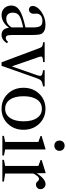

<svg xmlns="http://www.w3.org/2000/svg" viewBox="768 -1588 830 2405"><g transform="rotate(90 1182.5 -385.0)"><path d="M169 10Q116 10 82.5 -24Q49 -58 49 -112Q49 -177 110.5 -217Q172 -257 323 -289V-387Q323 -450 305 -476Q287 -502 243 -502Q200 -502 175 -481.5Q150 -461 150 -426Q150 -420 151 -408Q152 -396 152 -391Q152 -366 137.5 -349.5Q123 -333 100 -333Q80 -333 67 -346Q54 -359 54 -381Q54 -414 83.5 -449Q113 -484 162 -509Q222 -540 289 -540Q378 -540 405 -487Q418 -460 418 -356V-127Q418 -78 425.5 -60.5Q433 -43 455 -43Q481 -43 504 -72L521 -57Q478 10 417 10Q338 10 328 -80L325 -82Q296 -39 254 -14.5Q212 10 169 10ZM213 -49Q282 -49 323 -116V-260Q217 -239 177.5 -212Q138 -185 138 -133Q138 -93 157.5 -71Q177 -49 213 -49Z M804 10H760L581 -467Q572 -491 559 -499Q546 -507 509 -510V-530H757V-510Q716 -509 702 -503.5Q688 -498 688 -486Q688 -474 694 -456L809 -124H813L921 -434Q930 -461 930 -474Q930 -489 916.5 -496Q903 -503 859 -510V-530H1062V-510Q1009 -501 991.5 -486.5Q974 -472 960 -433Z M1154 -461.5Q1229 -540 1342 -540Q1455 -540 1530 -461.5Q1605 -383 1605 -265Q1605 -147 1530 -68.5Q1455 10 1342 10Q1229 10 1154 -68.5Q1079 -147 1079 -265Q1079 -383 1154 -461.5ZM1341 -35Q1415 -35 1457 -96.5Q1499 -158 1499 -266Q1499 -373 1457.5 -434Q1416 -495 1342 -495Q1268 -495 1226.5 -434Q1185 -373 1185 -265Q1185 -157 1226.5 -96Q1268 -35 1341 -35Z M1740 -715Q1740 -743 1757.5 -761.5Q1775 -780 1804 -780Q1833 -780 1851 -761.5Q1869 -743 1869 -715Q1869 -688 1851 -669.5Q1833 -651 1804 -651Q1775 -651 1757.5 -669.5Q1740 -688 1740 -715ZM1852 -35 1927 -20V0H1681V-20L1757 -35V-451L1683 -478V-492L1843 -540H1852Z M2153 -35 2253 -20V0H1982V-20L2058 -35V-451L1984 -479V-492L2139 -541H2149V-431Q2223 -541 2286 -541Q2312 -541 2330.5 -522.5Q2349 -504 2349 -478Q2349 -454 2332.5 -437.5Q2316 -421 2291 -421Q2267 -421 2253 -440Q2238 -459 2222 -459Q2200 -459 2182 -434Q2157 -401 2153 -386Z"/></g></svg>

Font: Libre Caslon Text
Style: Regular
Weight: 400
Designer: Pablo Impallari, Rodrigo Fuenzalida
Foundry: Pablo Impallari, Rodrigo Fuenzalida
Version: Version 1.002